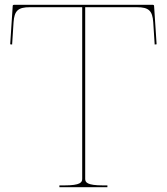

<svg xmlns="http://www.w3.org/2000/svg" viewBox="-20 -780 695 800"><path d="M335 -35V-750H550C600.5 -750 615 -735 618.5 -687.5L624.5 -594.5L632.5 -595.5L622 -755.5C622 -759 618.5 -760 617 -760H38C36.5 -760 33 -759 33 -755.5L22.5 -595.5L30.5 -594.5L36.5 -687.5C40 -735 54.5 -750 105 -750H322.5V-35C322.5 -20.5 316 -7.5 247.5 -7.5H227.5V0H427.5V-7.5H410C341.5 -7.5 335 -20.5 335 -35Z"/></svg>

Font: Znikomit
Style: Regular
Weight: 100
Designer: gluk
Foundry: gluk
Version: Version 0.55